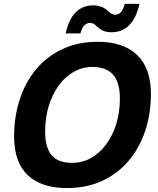

<svg xmlns="http://www.w3.org/2000/svg" viewBox="-20 -938 801 974"><path d="M318.4 16Q189.6 16 120.6 -49.7Q51.6 -115.4 51.6 -246Q51.6 -345.8 80 -433.1Q108.4 -520.4 162.8 -586Q217.2 -651.6 296.2 -688.8Q375.2 -726 476.4 -726Q606.2 -726 675.9 -658.8Q745.6 -591.6 745.6 -461.4Q745.6 -361.6 716.8 -274.8Q688 -188 633 -122.7Q578 -57.4 498.8 -20.7Q419.6 16 318.4 16ZM345.2 -111.8Q397.2 -111.8 441.4 -136.5Q485.6 -161.2 518.4 -205.4Q551.2 -249.6 569.7 -309Q588.2 -368.4 588.2 -437.8Q588.2 -519.4 554 -558.8Q519.8 -598.2 448.8 -598.2Q397.4 -598.2 353.5 -573.3Q309.6 -548.4 277.4 -503.7Q245.2 -459 227.1 -399.6Q209 -340.2 209 -270.8Q209 -189.2 242.1 -150.5Q275.2 -111.8 345.2 -111.8ZM545.4 -774.4Q522 -774.4 505 -781.3Q488 -788.2 473 -802.4Q462.8 -812.8 455.1 -817.3Q447.4 -821.8 436.6 -821.8Q422.2 -821.8 409.5 -810.8Q396.8 -799.8 387.8 -768.6H313Q329.8 -842.4 365.1 -876.6Q400.4 -910.8 451.8 -910.8Q475.8 -910.8 494.3 -903.7Q512.8 -896.6 527.8 -882Q538.2 -872.4 546.9 -867.9Q555.6 -863.4 564.6 -863.4Q580 -863.4 592 -874.8Q604 -886.2 612.8 -918.4H687.6Q670.8 -844.6 634.9 -809.5Q599 -774.4 545.4 -774.4Z"/></svg>

Font: Geist
Style: Italic
Weight: 400
Italic angle: -12°
Designer: Basement.studio, Andrés Briganti, Mateo Zaragoza
Foundry: Basement.studio, Vercel, Andrés Briganti, Guido Ferreyra, Mateo Zaragoza
Version: Version 1.500